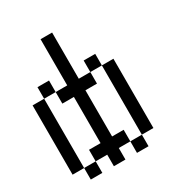

<svg xmlns="http://www.w3.org/2000/svg" viewBox="-166 -794 832 900"><g transform="rotate(-30 250.0 -344.0)"><path d="M250 -437.5H312.5V-375H250V-125H312.5V-62.5H250V0H187.5V-62.5H125V-125H187.5V-375H125V-437.5H187.5V-687.5H250ZM0 -437.5H62.5V-62.5H0ZM62.5 -62.5H125V0H62.5ZM62.5 -500H125V-437.5H62.5ZM312.5 -62.5H375V0H312.5ZM312.5 -500H375V-437.5H312.5ZM375 -437.5H437.5V-62.5H375Z"/></g></svg>

Font: 寒蝉点阵体 16px
Style: Regular
Weight: 400
Designer: Designed by Warren2060
Foundry: ChillType
Version: Version 1.000